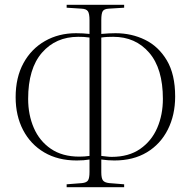

<svg xmlns="http://www.w3.org/2000/svg" viewBox="-20 -764 793 798"><path d="M257 14V2L321 -3Q340 -5 346 -14.5Q352 -24 352 -49V-101Q340 -99 327 -98Q314 -97 299 -97Q221 -97 164 -130.5Q107 -164 76 -223.5Q45 -283 45 -360Q45 -442 77.5 -501.5Q110 -561 167 -593.5Q224 -626 296 -626Q325 -626 352 -623V-680Q352 -707 345.5 -717Q339 -727 319 -728L257 -732V-744H496V-732L432 -728Q413 -727 407 -717.5Q401 -708 401 -680V-623Q433 -626 460 -626Q527 -626 583 -598.5Q639 -571 673.5 -513Q708 -455 708 -363Q708 -286 677.5 -225.5Q647 -165 590.5 -131Q534 -97 455 -97Q443 -97 429 -98Q415 -99 401 -101V-48Q401 -23 408 -14Q415 -5 434 -3L496 2V14ZM310 -113Q331 -113 352 -116V-608Q338 -610 328 -610.5Q318 -611 305 -611Q212 -611 154.5 -545Q97 -479 97 -353Q97 -287 120.5 -232.5Q144 -178 191.5 -145.5Q239 -113 310 -113ZM444 -112Q515 -112 562.5 -145Q610 -178 633.5 -232.5Q657 -287 657 -353Q657 -479 600 -545Q543 -611 451 -611Q438 -611 426.5 -610.5Q415 -610 401 -608V-116Q412 -115 423 -113.5Q434 -112 444 -112Z"/></svg>

Font: Display Extralight
Style: Regular
Weight: 200
Designer: Latin by Veronika Burian and Jose Scaglione. Greek by Irene Vlachou. Cyrillic by Vera Evstafieva.
Foundry: TypeTogether
Version: Version 3.002